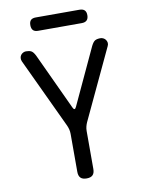

<svg xmlns="http://www.w3.org/2000/svg" viewBox="-99 -983 798 1061"><g transform="rotate(-10 300.0 -452.5)"><path d="M300 10Q277 10 266 -1Q255 -12 255 -35V-248Q255 -261 252 -273Q249 -285 244 -296L59 -690Q55 -700 56 -709Q57 -718 62 -725Q67 -732 75 -736Q83 -740 91 -740Q110 -740 121 -734Q132 -728 143 -706L290 -390Q295 -379 300 -379Q305 -379 310 -390L457 -706Q468 -728 479 -734Q490 -740 509 -740Q517 -740 525 -736Q533 -732 538 -725Q543 -718 544.5 -709Q546 -700 541 -690L356 -296Q351 -285 348 -273Q345 -261 345 -248V-35Q345 -12 334 -1Q323 10 300 10ZM177 -840Q158 -840 149 -849.5Q140 -859 140 -878Q140 -897 149 -906Q158 -915 177 -915H422Q441 -915 450.5 -906Q460 -897 460 -878Q460 -859 450.5 -849.5Q441 -840 422 -840Z"/></g></svg>

Font: Maple Mono Normal
Style: Regular
Weight: 400
Monospace: yes
Designer: subframe7536
Version: Version 7.000